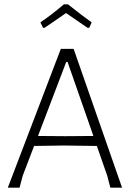

<svg xmlns="http://www.w3.org/2000/svg" viewBox="-20 -864 607 884"><path d="M542 0H488L474 -54L426 -192L274 -194L137 -192L85 -56L70 0H16L260 -639H319ZM410 -238 291 -579H285L155 -238L280 -237ZM166 -761Q219 -797 274 -844H293Q366 -786 402 -761L391 -736H383L284 -804Q236 -770 185 -736H178Z"/></svg>

Font: Luna Sans Light
Style: Regular
Weight: 300
Designer: Juan Pablo del Peral
Foundry: Huerta Tipografica
Version: Version 2.001; ttfautohint (v1.5)